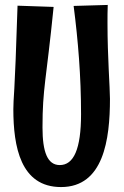

<svg xmlns="http://www.w3.org/2000/svg" viewBox="-20 -721 501 777"><path d="M425 -321C425 -365 415 -490 415 -627C415 -652 415 -676 416 -701L278 -697C296 -557 308 -413 308 -259C308 -117 278 -53 222 -53C172 -53 152 -106 152 -205C152 -365 167 -393 197 -693L51 -698C39 -312 34 -330 34 -279C34 -128 63 36 227 36C399 36 425 -156 425 -321Z"/></svg>

Font: Rum Raisin
Style: Regular
Weight: 400
Designer: Astigmatic (AOETI)
Foundry: Astigmatic (AOETI)
Version: Version 1.000